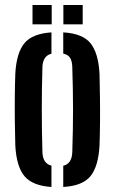

<svg xmlns="http://www.w3.org/2000/svg" viewBox="-20 -737 458 765"><path d="M41 -157Q40 -195 39.2 -247Q38.5 -299 39 -351.2Q39.5 -403.5 41 -443.5Q45.5 -526 77 -564.5Q108.5 -603 185 -608V-523Q150.5 -514.5 149 -469.5Q146.5 -381.5 146.5 -299.8Q146.5 -218 149 -131Q150.5 -85.5 185 -77V8Q109 3 77.2 -35.5Q45.5 -74 41 -157ZM232 8V-76.5Q266.5 -84.5 268 -131Q271 -219 271 -300.2Q271 -381.5 268 -469.5Q267.5 -493.5 259.2 -506.5Q251 -519.5 232 -523.5V-608Q309.5 -603.5 340.8 -564.5Q372 -525.5 376.5 -443.5Q377.5 -405 378.2 -353.2Q379 -301.5 378.5 -249.2Q378 -197 376.5 -157Q372 -74.5 340.8 -35.5Q309.5 3.5 232 8ZM232.5 -640V-717H309.5V-640ZM109.5 -640V-717H186V-640Z"/></svg>

Font: Big Shoulders Stencil Display
Style: Bold
Weight: 700
Designer: Patric King
Foundry: XO Type Co
Version: Version 1.000